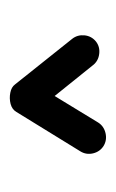

<svg xmlns="http://www.w3.org/2000/svg" viewBox="58 -832 238 395"><g transform="rotate(-90 177.5 -635.0)"><path d="M74.1 -541.5Q86.2 -534.1 100.6 -537.4Q115 -540.8 122.4 -552.5L177 -642.1L240.6 -563Q249.3 -552.1 263.7 -550.4Q278.2 -548.6 289.1 -557.1Q300.3 -566.2 301.8 -580.6Q303.2 -595.1 294.6 -606L200.8 -723.6Q195.3 -731.1 183.7 -733.3Q172 -735.6 160.7 -732.7Q149.4 -729.7 144.2 -720.8L63.1 -589.1Q55.7 -577 59 -563Q62.4 -549 74.1 -541.5Z"/></g></svg>

Font: Mikhak VF
Style: Regular
Weight: 100
Designer: Amin Abedi
Version: Version 3.001